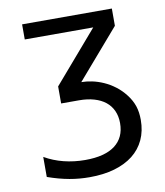

<svg xmlns="http://www.w3.org/2000/svg" viewBox="-85 -617 771 899"><g transform="rotate(-10 301.0 -167.0)"><path d="M269 212.9Q245.1 212.9 221.7 210.9Q198.2 209 173.8 204.6Q149.4 200.2 124 193.4Q98.6 186.5 70.8 176.8V81.5Q112.3 105.5 160.9 117.7Q209.5 129.9 262.7 129.9Q356 129.9 404.3 93.3Q452.6 56.6 452.6 -11.7Q452.6 -44.9 440.9 -70.8Q429.2 -96.7 407.2 -114.3Q385.3 -131.8 353.5 -141.1Q321.8 -150.4 281.7 -150.4H196.8V-231.4L406.7 -475.1H81.1V-546.9H507.8V-464.8L307.1 -232.4Q330.6 -232.4 357.7 -226.8Q384.8 -221.2 411.9 -209.2Q439 -197.3 464.6 -178Q490.2 -158.7 511.2 -131.3Q531.7 -104.5 541.3 -75.7Q550.8 -46.9 550.8 -10.7Q550.8 42.5 531.5 84Q512.2 125.5 475.8 154.1Q439.5 182.6 387.2 197.8Q335 212.9 269 212.9Z"/></g></svg>

Font: Hack
Style: Regular
Weight: 400
Monospace: yes
Designer: Christopher Simpkins
Foundry: Christopher Simpkins
Version: Version 2.019; ttfautohint (v1.4.1) -l 4 -r 80 -G 350 -x 0 -